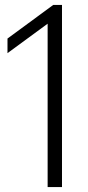

<svg xmlns="http://www.w3.org/2000/svg" viewBox="-20 -762 360 782"><path d="M174 0V-665.5L10.5 -545.5V-605L197 -742H232.5V0Z"/></svg>

Font: Encode Sans SmCnd Lt
Style: Regular
Weight: 300
Width: 4
Designer: Multiple Designers
Foundry: Impallari Type
Version: Version 3.002; ttfautohint (v1.8.3) -l 8 -r 50 -G 200 -x 14 